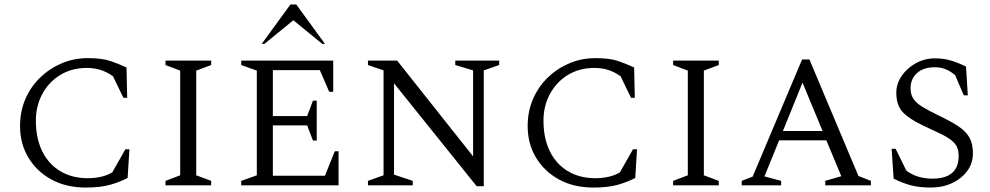

<svg xmlns="http://www.w3.org/2000/svg" viewBox="-20 -832 4443 862"><path d="M364 10Q278 10 212 -25.5Q146 -61 108 -123.5Q70 -186 70 -266Q70 -332 94 -387.5Q118 -443 160.5 -484Q203 -525 257.5 -548Q312 -571 374 -571Q437 -571 474.5 -558.5Q512 -546 548 -529L551 -393H534L487 -490Q458 -510 430 -518.5Q402 -527 370 -527Q302 -527 250.5 -495.5Q199 -464 170 -410Q141 -356 141 -291Q141 -210 170 -152Q199 -94 251.5 -63Q304 -32 373 -32Q440 -32 484 -58L543 -162H561L553 -33Q516 -14 473 -2Q430 10 364 10Z M723 0V-20L789 -45V-515L723 -540V-560H928V-540L861 -515V-45L928 -20V0Z M1063 0V-20L1133 -45V-515L1063 -540V-560H1476V-420H1458L1416 -517H1205V-311H1359L1385 -380H1402V-201H1385L1359 -269H1205V-43H1439L1483 -153H1500V0ZM1155 -635 1284 -812H1310L1439 -635H1427L1297 -741L1167 -635Z M1632 0V-20L1702 -45V-516L1632 -540V-560H1763L2104 -130V-516L2024 -540V-560H2221V-540L2152 -516V4H2120L1749 -458V-48L1833 -20V0Z M2643 10Q2557 10 2491 -25.5Q2425 -61 2387 -123.5Q2349 -186 2349 -266Q2349 -332 2373 -387.5Q2397 -443 2439.5 -484Q2482 -525 2536.5 -548Q2591 -571 2653 -571Q2716 -571 2753.5 -558.5Q2791 -546 2827 -529L2830 -393H2813L2766 -490Q2737 -510 2709 -518.5Q2681 -527 2649 -527Q2581 -527 2529.5 -495.5Q2478 -464 2449 -410Q2420 -356 2420 -291Q2420 -210 2449 -152Q2478 -94 2530.5 -63Q2583 -32 2652 -32Q2719 -32 2763 -58L2822 -162H2840L2832 -33Q2795 -14 2752 -2Q2709 10 2643 10Z M3002 0V-20L3068 -45V-515L3002 -540V-560H3207V-540L3140 -515V-45L3207 -20V0Z M3310 0V-20L3359 -39L3581 -565H3614L3834 -42L3890 -20V0H3685V-20L3757 -41L3690 -202H3478L3412 -40L3487 -20V0ZM3495 -244H3673L3583 -461Z M4160 10Q4107 10 4069.5 0Q4032 -10 3992 -30L3983 -164H4001L4049 -66Q4078 -45 4107 -37.5Q4136 -30 4166 -30Q4284 -30 4284 -132Q4284 -169 4264.5 -190Q4245 -211 4208.5 -228.5Q4172 -246 4121 -270Q4060 -299 4032 -329.5Q4004 -360 4004 -416Q4004 -456 4028 -491Q4052 -526 4091.5 -548Q4131 -570 4177 -570Q4217 -570 4250 -560Q4283 -550 4317 -533L4325 -404H4307L4268 -495Q4246 -513 4225 -521.5Q4204 -530 4177 -530Q4125 -530 4096.5 -503.5Q4068 -477 4068 -436Q4068 -407 4081.5 -387.5Q4095 -368 4122.5 -351.5Q4150 -335 4193 -314Q4248 -288 4282 -265.5Q4316 -243 4332 -215Q4348 -187 4348 -144Q4348 -99 4322.5 -64.5Q4297 -30 4254.5 -10Q4212 10 4160 10Z"/></svg>

Font: Spectral SC Light
Style: Regular
Weight: 300
Designer: Jean-Baptiste Levee
Foundry: Production Type
Version: Version 2.001